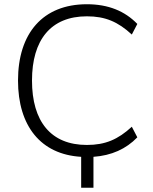

<svg xmlns="http://www.w3.org/2000/svg" viewBox="-20 -733 724 906"><path d="M363 153H421V7C506 1 575 -30 628 -85L602 -135C537 -75 477 -49 390 -49C220 -49 131 -160 131 -353C131 -545 220 -656 390 -656C477 -656 537 -630 602 -570L628 -620C569 -681 491 -713 390 -713C182 -713 65 -576 65 -353C65 -139 172 -4 363 7Z"/></svg>

Font: Poppy and Pepper Light
Style: Regular
Weight: 300
Designer: Thy Ha
Foundry: Thy Ha
Version: Version 0.001;Glyphs 3.2 (3227)